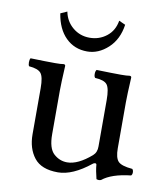

<svg xmlns="http://www.w3.org/2000/svg" viewBox="-76 -710 684 787"><g transform="rotate(10 265.5 -317.0)"><path d="M141.1 -646Q148.9 -606 179 -581.1Q209 -556.2 249 -556.2Q289.1 -556.2 319.6 -580.1Q350.1 -604 356.9 -646L383.8 -633.8Q375 -571.8 335.4 -535.4Q295.9 -499 249 -499Q195.8 -499 159.9 -534.4Q124 -569.8 113.8 -633.8ZM216.8 9.8Q147.9 9.8 117.9 -28.6Q87.9 -66.9 87.9 -126V-317.9Q87.9 -364.7 75.4 -379.9Q63 -395 25.9 -397.9Q22 -401.9 22 -413.8Q22 -425.8 25.9 -431.2Q93.8 -429.2 127.9 -429.2Q152.8 -429.2 163.1 -431.2Q170.9 -431.2 170.9 -424.8Q167 -351.6 167 -321.8V-140.1Q167 -81.1 191.4 -59.1Q215.8 -37.1 247.1 -37.1Q292 -37.1 347.2 -85Q363.3 -99.1 362.8 -124V-316.9Q362.8 -364.7 350.8 -380.4Q338.9 -396 300.8 -397.9Q295.9 -401.9 295.9 -413.8Q295.9 -425.8 300.8 -431.2Q368.7 -429.2 402.8 -429.2Q427.7 -429.2 438 -431.2Q445.8 -431.2 445.8 -424.8Q441.9 -351.6 441.9 -321.8V-129.9Q441.9 -90.8 455.6 -75.9Q469.2 -61 515.1 -57.1Q520 -52.2 520 -43.2Q520 -34.2 515.1 -29.8Q435.1 -21 397 9.8Q388.2 13.7 377.9 9.8Q369.1 -24.4 367.2 -48.8Q366.2 -53.7 361.1 -53.5Q356 -53.2 352.1 -49.8Q277.8 9.8 216.8 9.8Z"/></g></svg>

Font: Linux Libertine
Style: Regular
Weight: 400
Designer: Philipp H. Poll
Foundry: Philipp H. Poll
Version: Version 5.3.0 ; ttfautohint (v0.9)